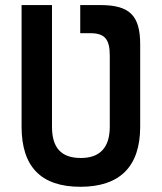

<svg xmlns="http://www.w3.org/2000/svg" viewBox="-20 -713 626 743"><path d="M290.5 -693.4V-584.5H330.1C384.8 -584.5 404.8 -561.5 404.8 -498.5V-222.7C404.8 -142.1 366.7 -101.6 293 -101.6C215.8 -101.6 181.2 -142.1 181.2 -222.7V-693.4H63.5V-222.7C63.5 -67.4 139.2 9.8 291 9.8C442.9 9.8 522.5 -67.4 522.5 -222.7V-541C522.5 -652.8 481.9 -693.4 368.2 -693.4Z"/></svg>

Font: Cascadia Mono SemiBold
Style: Regular
Weight: 600
Monospace: yes
Designer: Aaron Bell
Foundry: Saja Typeworks
Version: Version 2404.023